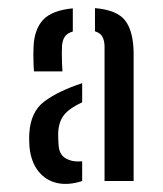

<svg xmlns="http://www.w3.org/2000/svg" viewBox="-20 -827 400 472"><path d="M237 -382V-714.5Q236.5 -728 231.5 -737Q226.5 -746 213.5 -750V-807Q267.5 -802.5 287.5 -776.8Q307.5 -751 308.5 -698.5V-382ZM52.5 -465Q52 -472.5 51.8 -481.2Q51.5 -490 52 -498.5Q55 -552.5 89.5 -578Q124 -603.5 182 -622.5V-575.5Q151.5 -561.5 137.8 -544.8Q124 -528 123 -499Q123 -495 123.2 -485.2Q123.5 -475.5 124 -470.5Q125.5 -446 142.8 -437Q160 -428 182 -430.5V-382Q148.5 -371 120.8 -377Q93 -383 74.8 -405.5Q56.5 -428 52.5 -465ZM63.5 -651.5Q63 -657 62.5 -668.8Q62 -680.5 62 -692.8Q62 -705 62.5 -711.5Q64 -754 85.5 -777.8Q107 -801.5 159 -806.5V-749.5Q146.5 -746 140.2 -738Q134 -730 132.5 -715.5Q132 -710.5 132 -697.2Q132 -684 132.5 -670.8Q133 -657.5 133.5 -651.5Z"/></svg>

Font: Big Shoulders Stencil Text Thin Medium
Style: Regular
Weight: 500
Version: Version 2.001